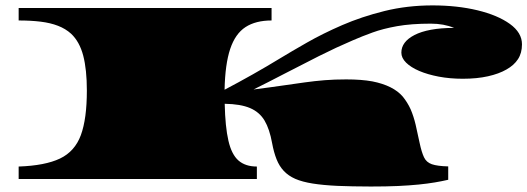

<svg xmlns="http://www.w3.org/2000/svg" viewBox="-20 -660 1945 708"><path d="M1347.2 27.8Q1311.5 27.8 1280.8 27.1Q1250 26.4 1224.1 25.4Q1171.4 22.9 1133.1 16.8Q1094.7 10.7 1068.8 -0.5Q1043.5 -11.7 1026.4 -29.8Q1009.8 -47.4 999.8 -72.8Q989.7 -98.1 983.4 -132.3Q974.1 -184.1 955.6 -215.3Q937 -246.6 902.1 -261.5Q867.2 -276.4 808.6 -277.3Q810.5 -191.9 822.3 -141.1Q834 -90.3 859.4 -68.1Q884.8 -45.9 927.2 -45.9V0H48.8V-45.9Q146.5 -49.3 201.2 -75.4Q255.9 -101.6 278.1 -161.6Q300.3 -221.7 300.3 -326.2Q300.3 -403.3 286.9 -454.8Q273.4 -506.3 242.2 -535.6Q221.7 -554.2 193.8 -564.9Q166 -575.7 129.9 -580.1Q93.8 -584.5 48.8 -584.5V-630.4H981.4V-584.5Q922.9 -584.5 885.3 -560.1Q847.7 -535.6 828.9 -479.7Q810.1 -423.8 808.1 -329.1Q859.4 -356 911.6 -385.5Q963.9 -415 1012.7 -444.8Q1053.7 -469.7 1111.8 -502.9Q1169.9 -536.1 1241.9 -567.4Q1314 -598.6 1397.9 -619.4Q1481.9 -640.1 1575.2 -640.1Q1665.5 -640.1 1740.5 -622.1Q1815.4 -604 1860.1 -571.8Q1904.8 -539.6 1904.8 -496.6Q1904.8 -464.4 1890.1 -441.9Q1875.5 -419.4 1847.7 -403.8Q1819.8 -387.7 1779.3 -378.7Q1738.8 -369.6 1686.5 -369.6Q1639.2 -369.6 1597.9 -377.4Q1556.6 -385.3 1525.9 -398.4Q1495.1 -411.6 1477.5 -429Q1460 -446.3 1460 -465.8Q1460 -505.9 1508.3 -530.8Q1532.7 -543.5 1569.3 -550.3Q1606 -557.1 1654.3 -557.1Q1616.7 -572.8 1568.8 -572.8Q1496.6 -572.8 1444.3 -563.5Q1392.1 -554.2 1353.3 -540Q1314.5 -525.9 1280.8 -511.2Q1220.2 -485.4 1155.5 -452.9Q1090.8 -420.4 1029.1 -388.2Q967.3 -356 915 -330.1Q944.8 -334 970.9 -337.4Q997.1 -340.8 1019.5 -344.2L1102.5 -356Q1140.6 -361.3 1177.2 -364.3Q1213.9 -367.2 1256.8 -367.2Q1313 -367.2 1353 -359.9Q1430.2 -344.7 1465.3 -303.7Q1482.4 -282.7 1494.1 -257.3Q1505.4 -231 1512.7 -200Q1520 -168.9 1527.3 -133.3Q1534.7 -98.6 1543.5 -80.1Q1552.2 -61.5 1572.5 -54.4Q1592.8 -47.4 1632.8 -46.4V2.9Q1609.4 8.3 1583.3 12.7Q1557.1 17.1 1523.9 20.5Q1490.2 23.9 1447.3 25.9Q1404.3 27.8 1347.2 27.8Z"/></svg>

Font: Asset
Style: Regular
Weight: 400
Version: Version 1.003; ttfautohint (v1.8.4.7-5d5b)